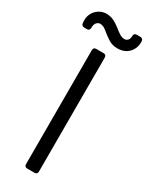

<svg xmlns="http://www.w3.org/2000/svg" viewBox="-237 -883 726 927"><g transform="rotate(30 126.5 -419.5)"><path d="M101 0Q85 0 85 -16V-651Q85 -667 101 -667H141Q157 -667 157 -651V-16Q157 0 141 0ZM29 -744Q29 -727 14 -727H0Q-16 -727 -18 -742Q-22 -773 -11 -794.5Q0 -816 19 -827.5Q38 -839 58 -839Q82 -839 101 -829.5Q120 -820 135.5 -807.5Q151 -795 165 -785.5Q179 -776 194 -776Q205 -776 212.5 -784Q220 -792 220 -807Q220 -824 235 -824H255Q271 -824 272 -809Q274 -771 250.5 -745.5Q227 -720 186 -720Q157 -720 134 -735.5Q111 -751 92.5 -766.5Q74 -782 57 -782Q47 -782 38 -773Q29 -764 29 -744Z"/></g></svg>

Font: Pitagon Sans
Style: Regular
Weight: 400
Designer: Travis Tran
Foundry: Pitagon
Version: Version 1.001; ttfautohint (v1.8.4.7-5d5b);gftools[0.9.26]